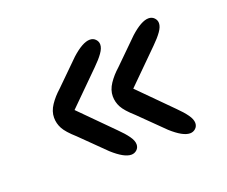

<svg xmlns="http://www.w3.org/2000/svg" viewBox="-78 -609 776 656"><g transform="rotate(-20 309.5 -281.0)"><path d="M299 -71.5Q273 -71.5 232 -108.5L144.5 -194.5Q113.5 -222 103.5 -240.8Q93.5 -259.5 93.5 -280.5Q93.5 -303.5 108.5 -325.8Q123.5 -348 145 -367L232 -452.5Q273 -489.5 299 -489.5Q311.5 -489.5 319.5 -481.2Q327.5 -473 327.5 -462Q327.5 -448.5 315.5 -431.8Q303.5 -415 283.5 -395.5L125 -238.5V-325L283.5 -165.5Q303.5 -146 315.5 -129.2Q327.5 -112.5 327.5 -99Q327.5 -87 319 -79.2Q310.5 -71.5 299 -71.5ZM512.5 -71.5Q486.5 -71.5 445.5 -108.5L358 -194.5Q327 -222 317 -240.8Q307 -259.5 307 -280.5Q307 -303.5 322 -325.8Q337 -348 358.5 -367L445.5 -452.5Q486.5 -489.5 512.5 -489.5Q525 -489.5 533 -481.2Q541 -473 541 -462Q541 -448.5 529 -431.8Q517 -415 497 -395.5L338.5 -238.5V-325L497 -165.5Q517 -146 529 -129.2Q541 -112.5 541 -99Q541 -87 532.5 -79.2Q524 -71.5 512.5 -71.5Z"/></g></svg>

Font: Sono ExtraLight Monospace SemiBold
Style: Regular
Weight: 600
Version: Version 2.112